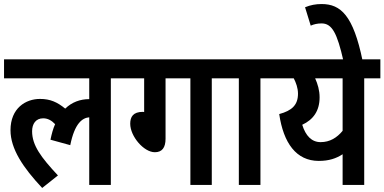

<svg xmlns="http://www.w3.org/2000/svg" viewBox="-20 -916 1904 951"><path d="M0 -528H422V-425C377 -425 336 -410 303 -378C264 -410 229 -426 178 -426C108 -426 32 -381 32 -271C32 -179 94 -86 189 15L267 -47C183 -137 139 -196 139 -266C139 -302 157 -330 194 -330C217 -330 236 -319 253 -301C243 -279 236 -253 230 -224L328 -197C350 -306 388 -332 422 -335V0H529V-528H609V-622H0Z M800 -528H923V0H1029V-528H1109V-622H596V-528H694V-361L688 -362C639 -362 625 -337 625 -303C625 -241 692 -162 747 -162C783 -162 800 -185 800 -229Z M1270 -528H1350V-622H1096V-528H1163V0H1270Z M1864 -622H1337V-528H1435C1446 -507 1456 -480 1456 -452C1456 -396 1426 -368 1363 -351C1384 -208 1447 -119 1559 -119C1609 -119 1645 -131 1677 -152V0H1784V-528H1864ZM1477 -298C1531 -323 1563 -366 1563 -434C1563 -468 1554 -499 1541 -528H1677V-268C1649 -234 1614 -212 1568 -212C1524 -212 1494 -243 1477 -298Z M1681 -615H1776C1730 -839 1668 -896 1573 -896C1544 -896 1517 -891 1491 -880L1519 -789C1535 -796 1552 -800 1573 -800C1625 -800 1650 -751 1681 -615Z"/></svg>

Font: Noto Sans Devanagari UI Condensed SemiBold
Style: Regular
Weight: 600
Width: 3
Designer: Jelle Bosma - Monotype Design Team
Foundry: Monotype Imaging Inc.
Version: Version 2.003